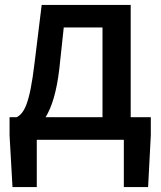

<svg xmlns="http://www.w3.org/2000/svg" viewBox="-20 -570 657 783"><path d="M240 -458H398V-92H166C191 -133 211 -195 222 -290ZM513 -92V-550H150L121 -314C101 -144 78 -108 48 -92H19V-18L31 193H130V0H485V193H584L595 -18V-92Z"/></svg>

Font: Noto Sans CJK JP Medium
Style: Regular
Weight: 500
Designer: Ryoko NISHIZUKA (kana & ideographs); Paul D. Hunt (Latin, Greek & Cyrillic); Wenlong ZHANG (bopomofo); Sandoll Communica
Foundry: Adobe Systems Incorporated
Version: Version 1.004;PS 1.004;hotconv 1.0.82;makeotf.lib2.5.63406